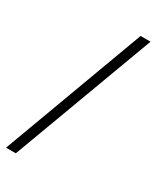

<svg xmlns="http://www.w3.org/2000/svg" viewBox="-217 -805 857 1022"><g transform="rotate(30 211.0 -294.5)"><path d="M6 142 329 -731H390L66 142Z"/></g></svg>

Font: Arima Madurai Light
Style: Regular
Weight: 300
Designer: Joana Correia and Natanael Gama
Foundry: NDISCOVER
Version: Version 1.020